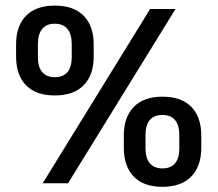

<svg xmlns="http://www.w3.org/2000/svg" viewBox="-20 -672 798 704"><path d="M229.5 0H136.5L530.5 -639H623.5ZM575.5 13Q506.5 13 470.2 -24.8Q434 -62.5 434 -130.5V-175Q434 -242.5 470.5 -280Q507 -317.5 575.5 -317.5Q644.5 -317.5 681.2 -280.5Q718 -243.5 718 -175V-130.5Q718 -62.5 681.2 -24.8Q644.5 13 575.5 13ZM575.5 -54.5Q606.5 -54.5 622 -73.2Q637.5 -92 637.5 -128.5V-176.5Q637.5 -213 621.8 -231.8Q606 -250.5 575.5 -250.5Q545 -250.5 529.2 -231.8Q513.5 -213 513.5 -176.5V-128.5Q513.5 -92 529.5 -73.2Q545.5 -54.5 575.5 -54.5ZM181 -322Q112 -322 75.5 -359.2Q39 -396.5 39 -464.5V-509.5Q39 -577 75.5 -614.2Q112 -651.5 181 -651.5Q250 -651.5 286.8 -614.2Q323.5 -577 323.5 -509.5V-464.5Q323.5 -397 286.8 -359.5Q250 -322 181 -322ZM181 -389Q211.5 -389 227.2 -407.5Q243 -426 243 -462.5V-511Q243 -547 227.2 -566Q211.5 -585 181 -585Q150.5 -585 134.8 -566Q119 -547 119 -511V-462.5Q119 -426 135 -407.5Q151 -389 181 -389Z"/></svg>

Font: Anek Malayalam Medium Medium
Style: Regular
Weight: 500
Version: Version 1.003